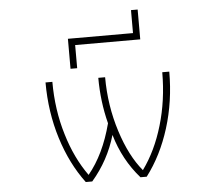

<svg xmlns="http://www.w3.org/2000/svg" viewBox="-57 -919 1114 984"><g transform="rotate(-5 500.0 -426.5)"><path d="M652.3 -737.3V-855.5H686.5V-702.1H351.6V-583H317.4V-737.3ZM362.3 -33.2Q443.4 -130.9 484.4 -288.1Q455.1 -402.3 455.1 -524.4H490.2Q490.2 -378.9 533.2 -244.1Q575.2 -112.3 641.6 -33.2Q709 -126 746.1 -252Q784.2 -379.9 784.2 -524.4H820.3Q820.3 -371.1 777.8 -235.4Q735.4 -99.6 658.2 2H626Q540 -95.7 502 -226.6Q464.8 -98.6 377.9 2H344.7Q268.6 -99.6 226.1 -235.8Q183.6 -372.1 183.6 -524.4H218.8Q218.8 -379.9 257.8 -252Q294.9 -127 362.3 -33.2Z"/></g></svg>

Font: Gen Shin Gothic Monospace ExtraLight
Style: Regular
Weight: 200
Designer: [Source Han Sans]
Ryoko NISHIZUKA  (kana & ideographs); Paul D. Hunt (Latin, Greek & Cyrillic); Wenlong ZHANG  (bopomofo
Version: Version 1.002.20150607